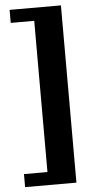

<svg xmlns="http://www.w3.org/2000/svg" viewBox="-60 -795 475 969"><g transform="rotate(-5 177.5 -311.0)"><path d="M27 72H146V-694H27V-760H287V138H27Z"/></g></svg>

Font: IBM Plex Serif
Style: Bold
Weight: 700
Designer: Mike Abbink, Paul van der Laan, Pieter van Rosmalen
Foundry: Bold Monday
Version: Version 2.008